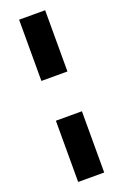

<svg xmlns="http://www.w3.org/2000/svg" viewBox="-168 -755 632 984"><g transform="rotate(-20 148.0 -262.5)"><path d="M77 -371V-705H219V-371ZM77 180V-154H219V180Z"/></g></svg>

Font: Nunito Sans 10pt SemiCondensed ExtraBold
Style: Regular
Weight: 800
Width: 4
Designer: Vernon Adams
Foundry: Vernon Adams
Version: Version 3.101;gftools[0.9.27]